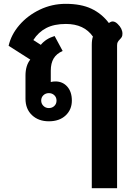

<svg xmlns="http://www.w3.org/2000/svg" viewBox="-20 -623 694 1002"><path d="M459 -389Q459 -416 465 -432Q419 -498 324 -498Q262 -498 221 -476.5Q180 -455 154 -414L193 -389Q219 -421 265 -435L307 -357Q275 -343 260 -318Q245 -293 245 -254V-195Q257 -198 269 -198Q307 -198 331 -171Q355 -144 355 -98Q355 -51 322.5 -20.5Q290 10 235 10Q181 10 147 -22Q113 -54 113 -108V-228Q113 -281 138 -312L25 -384Q38 -442 81 -492Q124 -542 187.5 -572.5Q251 -603 323 -603Q403 -603 457 -577.5Q511 -552 548 -503Q559 -511 568 -511Q581 -511 594 -498Q619 -474 619 -447Q619 -436 615.5 -430Q612 -424 605 -417Q598 -410 594.5 -403.5Q591 -397 591 -386V359H459ZM275 -98Q275 -115 263.5 -126Q252 -137 235 -137Q218 -137 206.5 -126Q195 -115 195 -98Q195 -82 206.5 -70.5Q218 -59 235 -59Q252 -59 263.5 -70Q275 -81 275 -98Z"/></svg>

Font: Niramit
Style: Bold
Weight: 700
Designer: Katatrad Aksorn Co.,Ltd.
Foundry: Cadson Demak Co.,Ltd.
Version: Version 1.001; ttfautohint (v1.6)